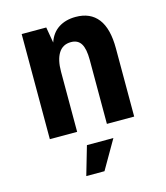

<svg xmlns="http://www.w3.org/2000/svg" viewBox="-116 -649 834 965"><g transform="rotate(-15 301.0 -166.5)"><path d="M84 -546.9H211.9L226.1 -464.8Q241.7 -512.2 278.6 -536.1Q315.4 -560.1 367.7 -560.1Q443.8 -560.1 483.4 -509Q522.9 -458 522.9 -355V0H380.9V-333Q380.9 -390.6 364.5 -417.2Q348.1 -443.8 312.5 -443.8Q269.5 -443.8 247.8 -409.4Q226.1 -375 226.1 -313V0H84ZM256.3 77.1H394L307.6 226.6H212.9Z"/></g></svg>

Font: Hack
Style: Bold
Weight: 700
Monospace: yes
Designer: Christopher Simpkins
Foundry: Christopher Simpkins
Version: Version 2.017